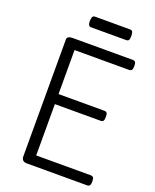

<svg xmlns="http://www.w3.org/2000/svg" viewBox="-210 -1320 1155 1435"><g transform="rotate(20 368.0 -602.5)"><path d="M187 0Q165 0 154 -10Q143 -20 143 -40V-970Q143 -984 154 -991Q165 -998 187 -998H664Q679 -998 685.5 -989.5Q692 -981 692 -958Q692 -936 685.5 -927Q679 -918 664 -918H231V-568H595Q610 -568 616 -559.5Q622 -551 622 -528Q622 -506 616 -497Q610 -488 595 -488H231V-80H664Q679 -80 685.5 -71.5Q692 -63 692 -40Q692 -18 685.5 -9Q679 0 664 0ZM291 -1120Q274 -1120 269 -1131.5Q264 -1143 264 -1161Q264 -1180 269 -1192.5Q274 -1205 291 -1205H567Q585 -1205 589.5 -1192.5Q594 -1180 594 -1161Q594 -1143 589.5 -1131.5Q585 -1120 567 -1120Z"/></g></svg>

Font: Playwrite NG Modern
Style: Regular
Weight: 400
Designer: Veronika Burian, José Scaglione
Foundry: TypeTogether
Version: Version 1.002